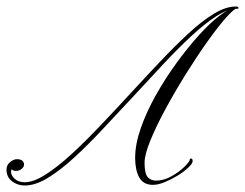

<svg xmlns="http://www.w3.org/2000/svg" viewBox="-90 -571 754 591"><path d="M634 -546Q640 -546 641 -546Q642 -546 642 -546Q632 -546 607 -518Q582 -490 549.5 -444.5Q517 -399 483 -344.5Q449 -290 420 -236.5Q391 -183 373 -139Q355 -95 355 -70Q355 -36 365 -25.5Q375 -15 390 -15Q414 -15 438 -28.5Q462 -42 478 -58Q494 -74 494 -79Q494 -83 498 -83Q503 -83 503 -75Q503 -68 490 -55.5Q477 -43 457.5 -31Q438 -19 417.5 -10.5Q397 -2 381 -2Q351 -2 338.5 -25Q326 -48 326 -85Q326 -127 343.5 -177Q361 -227 390 -278.5Q419 -330 454 -378Q489 -426 523.5 -464Q558 -502 587.5 -524Q617 -546 634 -546ZM636 -551Q642 -551 644 -547.5Q646 -544 639 -544Q612 -544 576.5 -521.5Q541 -499 500 -461Q459 -423 414 -375Q369 -327 323 -277Q275 -226 229 -176.5Q183 -127 139.5 -87Q96 -47 57.5 -23.5Q19 0 -14 0Q-36 0 -53 -13Q-70 -26 -70 -49Q-70 -63 -59 -72Q-48 -81 -38 -81Q-26 -81 -21 -76Q-16 -71 -16 -65Q-16 -57 -23.5 -51Q-31 -45 -40 -45Q-48 -45 -51.5 -47.5Q-55 -50 -55 -50Q-55 -49 -55.5 -47Q-56 -45 -56 -42Q-56 -31 -44.5 -20.5Q-33 -10 -14 -10Q13 -10 50 -33.5Q87 -57 130 -96.5Q173 -136 219.5 -185Q266 -234 313 -285Q359 -335 403.5 -382Q448 -429 489.5 -467.5Q531 -506 568 -528.5Q605 -551 636 -551Z"/></svg>

Font: Kapakana
Style: Regular
Weight: 400
Designer: Kousuke Nagai
Version: Version 1.002